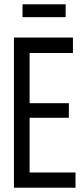

<svg xmlns="http://www.w3.org/2000/svg" viewBox="-20 -875 387 895"><path d="M45 0V-700H320V-628H118V-394H301V-326H118V-71H332V0ZM85 -795V-855H286V-795Z"/></svg>

Font: Georama Condensed
Style: Regular
Weight: 400
Width: 3
Designer: Jean-Baptiste Levee
Foundry: Production Type
Version: Version 1.000